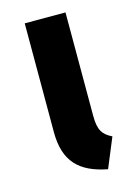

<svg xmlns="http://www.w3.org/2000/svg" viewBox="-96 -625 492 696"><g transform="rotate(-15 150.5 -277.5)"><path d="M220 -572H67V-164C67 -53 119 -3 222 17L268 -94C233 -111 220 -131 220 -184Z"/></g></svg>

Font: Glow Sans SC Normal
Style: Bold
Weight: 700
Designer: Ryoko NISHIZUKA (kana, bopomofo & ideographs); Paul D. Hunt (Latin, Greek & Cyrillic); Sandoll Communications, Soo-young
Version: Version 0.93